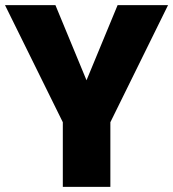

<svg xmlns="http://www.w3.org/2000/svg" viewBox="-23 -731 678 751"><path d="M315.4 -417 437 -710.9H634.3L408.7 -252.9V0H222.7V-252.9L-3.4 -710.9H193.8Z"/></svg>

Font: Heebo Black
Style: Regular
Weight: 900
Designer: Oded Ezer
Foundry: Ezer Type House
Version: Version 3.100